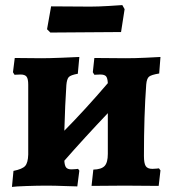

<svg xmlns="http://www.w3.org/2000/svg" viewBox="-20 -730 674 755"><path d="M605 -68 611 -60 604 1 470 0 340 1 347 -63Q379 -64 391.5 -77.5Q404 -91 404 -125V-285Q310 -186 233 -98Q234 -79 240 -71.5Q246 -64 261 -64Q271 -64 278 -65Q285 -66 287 -66L292 -59L284 3Q270 3 233 1.5Q196 0 163 0Q128 0 84.5 1.5Q41 3 27 5L33 -58Q68 -65 79 -77.5Q90 -90 91 -122V-397Q91 -420 84.5 -428.5Q78 -437 61 -437L37 -436L31 -446L38 -502L143 -501Q172 -501 223.5 -503Q275 -505 292 -506L286 -440Q258 -435 250.5 -427Q243 -419 241 -396Q236 -323 233 -216Q315 -299 404 -403Q403 -423 397 -430Q391 -437 374 -437L351 -436L345 -446L351 -502L474 -501Q511 -501 553 -503Q595 -505 611 -506L606 -441Q575 -436 566 -428.5Q557 -421 555 -398Q546 -276 546 -117Q546 -88 553 -77Q560 -66 579 -66Q589 -66 596 -67Q603 -68 605 -68ZM165 -615 181 -705 335 -704Q366 -704 407 -706.5Q448 -709 461 -710L470 -694L456 -604L315 -603L178 -602Z"/></svg>

Font: Alegreya SC ExtraBold
Style: Regular
Weight: 800
Designer: Juan Pablo del Peral
Foundry: Huerta Tipografica
Version: Version 2.007; ttfautohint (v1.6)